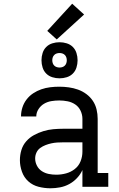

<svg xmlns="http://www.w3.org/2000/svg" viewBox="-20 -1004 640 1032"><path d="M251 8Q219 8 187.5 0Q156 -8 132.5 -29Q109 -50 98 -81Q87 -112 87 -143Q87 -171 95 -197.5Q103 -224 121 -244.5Q139 -265 163 -278Q187 -291 213 -299Q239 -307 266 -309.5Q293 -312 321 -312H423V-365Q423 -388 413 -409Q403 -430 384.5 -442.5Q366 -455 343.5 -459.5Q321 -464 299 -464Q277 -464 256 -460.5Q235 -457 217 -446.5Q199 -436 187 -417.5Q175 -399 175 -378Q175 -378 175 -378Q175 -378 175 -378H93Q93 -378 93 -378.5Q93 -379 93 -379Q93 -403 100.5 -426.5Q108 -450 123 -469.5Q138 -489 158.5 -502.5Q179 -516 202 -524Q225 -532 249.5 -535Q274 -538 299 -538Q324 -538 349.5 -534.5Q375 -531 399 -522.5Q423 -514 444 -498.5Q465 -483 479 -462Q493 -441 499 -416Q505 -391 505 -365V-74H562V0H423V-90Q412 -66 393.5 -46.5Q375 -27 352 -14.5Q329 -2 303 3Q277 8 251 8ZM282 -65Q309 -65 335 -72Q361 -79 382 -95.5Q403 -112 413 -137Q423 -162 423 -189V-239H321Q304 -239 288 -238Q272 -237 256 -233.5Q240 -230 224.5 -224Q209 -218 196 -208.5Q183 -199 176 -184Q169 -169 169 -152Q169 -132 178.5 -113.5Q188 -95 205 -84Q222 -73 242 -69Q262 -65 282 -65ZM300 -583Q280 -583 261 -589Q242 -595 228.5 -608.5Q215 -622 209 -641Q203 -660 203 -680Q203 -700 209 -719Q215 -738 228.5 -751.5Q242 -765 261 -771Q280 -777 300 -777Q320 -777 339 -771Q358 -765 371.5 -751.5Q385 -738 391 -719Q397 -700 397 -680Q397 -660 391 -641Q385 -622 371.5 -608.5Q358 -595 339 -589Q320 -583 300 -583ZM300 -641Q308 -641 315.5 -643.5Q323 -646 328.5 -651.5Q334 -657 336.5 -664.5Q339 -672 339 -680Q339 -688 336.5 -695.5Q334 -703 328.5 -708.5Q323 -714 315.5 -716.5Q308 -719 300 -719Q292 -719 284.5 -716.5Q277 -714 271.5 -708.5Q266 -703 263.5 -695.5Q261 -688 261 -680Q261 -672 263.5 -664.5Q266 -657 271.5 -651.5Q277 -646 284.5 -643.5Q292 -641 300 -641ZM285 -792 234 -838 368 -984 432 -926Z"/></svg>

Font: Iosevka Slab Extended
Style: Regular
Weight: 400
Width: 7
Monospace: yes
Designer: Belleve Invis
Foundry: Belleve Invis
Version: Version 11.1.1; ttfautohint (v1.8.3)